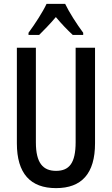

<svg xmlns="http://www.w3.org/2000/svg" viewBox="-20 -960 577 990"><path d="M316 -940H220C201 -899 161 -837 127 -791V-780H182C204 -802 238 -836 268 -872C297 -837 328 -805 355 -780H409V-791C375 -837 337 -896 316 -940ZM470 -221V-714H370V-227C370 -119 337 -79 269 -79C202 -79 165 -119 165 -226V-714H67V-221C67 -65 137 10 269 10C401 10 470 -65 470 -221Z"/></svg>

Font: Noto Sans Sinhala UI ExtraCondensed Medium
Style: Regular
Weight: 500
Width: 2
Designer: Jelle Bosma - Monotype Design Team
Foundry: Monotype Imaging Inc.
Version: Version 2.006